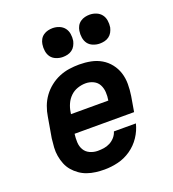

<svg xmlns="http://www.w3.org/2000/svg" viewBox="-139 -863 877 976"><g transform="rotate(-20 300.0 -375.0)"><path d="M260 8Q236 8 212.5 5Q189 2 167.5 -5.5Q146 -13 127.5 -26Q109 -39 94.5 -56Q80 -73 71.5 -94Q63 -115 59 -138Q55 -161 56.5 -185Q58 -209 61 -233L80 -343Q84 -370 94 -397Q104 -424 121 -447.5Q138 -471 161.5 -489.5Q185 -508 211.5 -519Q238 -530 265.5 -534Q293 -538 320 -538Q352 -538 382.5 -532Q413 -526 438.5 -511Q464 -496 482.5 -472.5Q501 -449 510 -420.5Q519 -392 519 -360.5Q519 -329 514 -297L500 -215H178Q175 -192 176 -169.5Q177 -147 187.5 -129Q198 -111 218 -102Q238 -93 260 -93Q277 -93 293.5 -95.5Q310 -98 325.5 -106Q341 -114 353 -127.5Q365 -141 370 -158H489Q480 -121 458 -88Q436 -55 403.5 -32.5Q371 -10 334 -1Q297 8 260 8ZM195 -315H397Q401 -338 399.5 -360Q398 -382 388.5 -400Q379 -418 359.5 -427.5Q340 -437 318 -437Q296 -437 274 -429.5Q252 -422 235.5 -406Q219 -390 209.5 -369Q200 -348 197 -327ZM456 -602Q438 -602 420.5 -609Q403 -616 393 -629.5Q383 -643 380 -661.5Q377 -680 380 -699Q382 -712 388.5 -724Q395 -736 406.5 -744Q418 -752 431 -755Q444 -758 456 -758Q475 -758 492 -751Q509 -744 519.5 -730.5Q530 -717 533 -698.5Q536 -680 533 -661Q530 -648 523.5 -636Q517 -624 506 -616Q495 -608 482 -605Q469 -602 456 -602ZM256 -602Q238 -602 220.5 -609Q203 -616 193 -629.5Q183 -643 180 -661.5Q177 -680 180 -699Q182 -712 188.5 -724Q195 -736 206.5 -744Q218 -752 231 -755Q244 -758 256 -758Q275 -758 292 -751Q309 -744 319.5 -730.5Q330 -717 333 -698.5Q336 -680 333 -661Q330 -648 323.5 -636Q317 -624 306 -616Q295 -608 282 -605Q269 -602 256 -602Z"/></g></svg>

Font: Iosevka Curly Slab ExObl
Style: Bold
Weight: 700
Width: 7
Italic angle: -9°
Monospace: yes
Designer: Belleve Invis
Foundry: Belleve Invis
Version: Version 11.0.0; ttfautohint (v1.8.3)